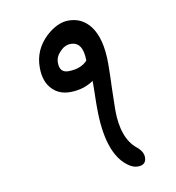

<svg xmlns="http://www.w3.org/2000/svg" viewBox="-62 -542 544 592"><g transform="rotate(-10 210.5 -246.0)"><path d="M329.6 -64Q349.6 -47.9 349.6 -29.8Q349.6 -5.4 323.2 -5.4Q307.1 -5.4 290.5 -18.6Q230.5 -64.5 230.5 -205.6Q230.5 -212.4 230.5 -222.7Q230.5 -232.9 231 -247.1Q231.4 -261.2 231.4 -272Q231.4 -282.7 231.4 -289.6Q199.2 -267.6 157.7 -267.6Q124.5 -267.6 103.5 -288.1Q78.1 -312 78.1 -358.4Q78.1 -413.6 119.1 -452.6Q154.8 -485.8 190.4 -485.8Q232.4 -485.8 258.3 -452.1Q288.1 -413.1 288.1 -334Q288.1 -318.4 287.6 -298.3Q287.1 -278.3 286.1 -254.4Q284.7 -206.5 284.7 -189.9Q284.7 -100.6 329.6 -64ZM223.1 -354.5Q223.1 -413.6 184.6 -413.6Q166 -413.6 150.9 -397.5Q135.7 -382.3 135.7 -363.3Q135.7 -332 163.1 -332Q202.1 -332 223.1 -354.5Z"/></g></svg>

Font: DimaLatifi
Style: regular
Weight: 400
Designer: R.Balvardi
Foundry: Dima Software Group
Version: Version 1.00;January 29, 2019;FontCreator 11.5.0.2427 64-bit